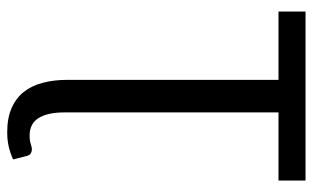

<svg xmlns="http://www.w3.org/2000/svg" viewBox="-186 -496 859 527"><g transform="rotate(90 243.5 -232.5)"><path d="M475.6 -641.6V-567.4H288.6V22Q288.6 65.4 303.7 90.6Q318.8 115.7 352.1 115.7Q366.2 115.7 375.5 112.5Q384.8 109.4 390.1 109.4Q395 109.4 400.6 112.3Q406.2 115.2 408.7 125.5L417.5 161.1Q398.9 169.4 381.3 173.3Q363.8 177.2 342.8 177.2Q304.2 177.2 276.9 165.3Q249.5 153.3 232.4 131.8Q215.3 110.4 207.3 79.8Q199.2 49.3 199.2 12.7V-567.4H11.7V-641.6Z"/></g></svg>

Font: Carlito
Style: Regular
Weight: 400
Designer: Lukasz Dziedzic
Foundry: tyPoland Lukasz Dziedzic
Version: Version 1.104